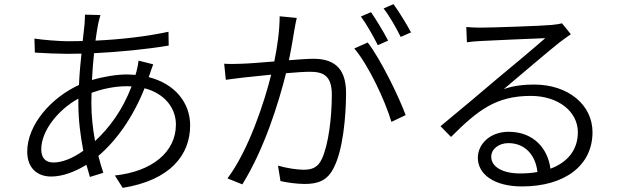

<svg xmlns="http://www.w3.org/2000/svg" viewBox="-20 -863 3040 931"><path d="M618 -444C574 -329 511 -244 441 -179C430 -238 423 -301 423 -364L424 -413C471 -430 531 -445 597 -445ZM723 -551 652 -569C650 -554 646 -531 642 -517L637 -500L597 -502C546 -502 484 -492 426 -475C428 -520 432 -564 436 -605C558 -611 691 -624 798 -642L797 -709C695 -687 572 -672 443 -666C447 -698 452 -725 456 -747C459 -760 463 -778 467 -790L392 -792C392 -780 391 -763 390 -746L381 -664L309 -663C269 -663 182 -670 147 -676L149 -608C189 -605 267 -602 308 -602L375 -603C370 -555 365 -503 363 -451C227 -389 112 -257 112 -128C112 -46 163 -7 228 -7C283 -7 344 -30 399 -64L416 -5L481 -25C473 -50 464 -78 457 -107C543 -180 624 -292 681 -435C780 -409 833 -338 833 -259C833 -124 715 -31 537 -12L575 48C805 11 902 -111 902 -255C902 -365 828 -457 701 -489L705 -500C710 -515 718 -539 723 -551ZM360 -385V-358C360 -284 370 -203 384 -132C331 -94 280 -75 239 -75C201 -75 180 -97 180 -139C180 -227 259 -329 360 -385Z M1763 -657 1698 -628C1768 -546 1848 -373 1878 -272L1947 -305C1913 -397 1825 -577 1763 -657ZM1779 -804 1730 -783C1758 -745 1792 -684 1812 -644L1862 -666C1841 -707 1804 -768 1779 -804ZM1888 -843 1840 -822C1869 -785 1901 -728 1923 -684L1973 -706C1953 -744 1915 -806 1888 -843ZM1067 -554 1075 -476C1100 -480 1139 -484 1161 -487L1295 -501C1262 -368 1186 -135 1083 2L1155 31C1262 -141 1331 -364 1367 -508C1413 -512 1456 -515 1482 -515C1546 -515 1589 -498 1589 -404C1589 -294 1573 -162 1541 -93C1520 -47 1488 -40 1451 -40C1423 -40 1371 -47 1328 -60L1340 15C1371 22 1419 29 1457 29C1520 29 1569 14 1600 -53C1642 -135 1658 -294 1658 -413C1658 -546 1585 -578 1499 -578C1474 -578 1431 -575 1381 -571C1393 -628 1403 -692 1408 -721C1411 -739 1415 -759 1419 -776L1336 -784C1336 -716 1325 -637 1310 -565C1247 -560 1187 -555 1153 -554C1122 -553 1098 -552 1067 -554Z M2586 -29C2560 -24 2531 -22 2501 -22C2419 -22 2362 -53 2362 -103C2362 -140 2398 -169 2445 -169C2526 -169 2577 -111 2586 -29ZM2241 -732 2244 -658C2265 -661 2286 -663 2308 -664C2360 -667 2571 -676 2624 -678C2573 -633 2444 -525 2388 -479C2331 -430 2201 -321 2116 -251L2167 -199C2297 -329 2385 -398 2554 -398C2687 -398 2782 -322 2782 -222C2782 -137 2733 -76 2649 -45C2637 -139 2571 -224 2446 -224C2356 -224 2297 -164 2297 -98C2297 -18 2376 41 2511 41C2718 41 2853 -60 2853 -222C2853 -355 2735 -453 2570 -453C2522 -453 2471 -448 2423 -431C2503 -498 2645 -620 2694 -658C2712 -672 2731 -685 2748 -697L2705 -750C2695 -747 2683 -745 2655 -742C2603 -737 2361 -729 2309 -729C2290 -729 2263 -730 2241 -732Z"/></svg>

Font: Noto Sans KR DemiLight
Style: Regular
Weight: 350
Designer: Ryoko NISHIZUKA 西塚涼子 (kana, bopomofo & ideographs); Paul D. Hunt (Latin, Greek & Cyrillic); Sandoll Communications 산돌커뮤니
Foundry: Adobe
Version: Version 2.004;hotconv 1.0.118;makeotfexe 2.5.65603